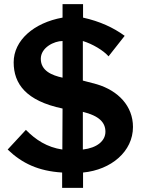

<svg xmlns="http://www.w3.org/2000/svg" viewBox="-20 -828 703 927"><path d="M622 -215C622 -316 551 -390 448 -421L380 -439V-630C426 -616 479 -585 504 -556L582 -655C527 -695 462 -725 381 -743V-808H282V-743C143 -718 46 -633 46 -527C46 -423 106 -341 282 -304L281 -106C207 -117 152 -153 105 -201L17 -106C87 -39 166 -2 280 5V79H381V5C517 -8 622 -97 622 -215ZM380 -288C458 -269 489 -237 489 -192C489 -148 449 -114 380 -106ZM282 -453C231 -464 177 -486 177 -544C177 -599 242 -630 282 -630Z"/></svg>

Font: Cheyenne Sans
Style: Bold
Weight: 700
Designer: The Public Sans project authors (U.S. Web Design System), Libre Franklin designed by Pablo Impallari and Rodrigo Fuenzal
Foundry: The Cheyenne Sans Project Authors
Version: Version 2.007